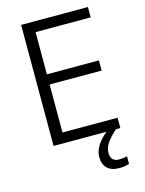

<svg xmlns="http://www.w3.org/2000/svg" viewBox="-136 -794 826 1094"><g transform="rotate(-15 277.0 -247.5)"><path d="M493 0H99V-714H493V-653H168V-404H475V-344H168V-61H493ZM391 121Q391 145 403.5 158Q416 171 440 171Q456 171 468 169Q480 167 488 165V210Q476 214 462.5 216.5Q449 219 430 219Q383 219 358.5 195.5Q334 172 334 129Q334 102 347 76Q360 50 382 27Q404 4 429 -14L467 0Q433 30 412 59Q391 88 391 121Z"/></g></svg>

Font: Noto Sans Syriac Eastern Light
Style: Regular
Weight: 300
Designer: Patrick Giasson and the Monotype Design Team
Foundry: Monotype Imaging Inc.
Version: Version 3.001